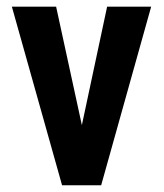

<svg xmlns="http://www.w3.org/2000/svg" viewBox="-20 -548 484 568"><path d="M205.6 -100.1 296.9 -528.3H427.2L279.3 0H200.2ZM146 -528.3 239.3 -99.1 242.7 0H163.6L15.1 -528.3Z"/></svg>

Font: Roboto Condensed SemiBold
Style: Regular
Weight: 600
Designer: Christian Robertson
Foundry: Google
Version: Version 3.008; 2023